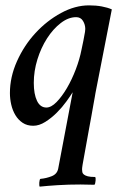

<svg xmlns="http://www.w3.org/2000/svg" viewBox="-20 -463 477 716"><path d="M297 -344Q297 -347 297.5 -349.5Q298 -352 298 -355Q298 -371 289.5 -385Q281 -399 264 -399Q235 -399 206.5 -377Q178 -355 155.5 -320Q133 -285 119.5 -241.5Q106 -198 106 -154Q106 -112 118 -87Q130 -62 153 -62Q171 -62 191 -82.5Q211 -103 229.5 -134.5Q248 -166 262.5 -204Q277 -242 284 -278Q287 -292 291 -311.5Q295 -331 297 -344ZM332 226Q321 226 305.5 225.5Q290 225 280 225Q235 225 195.5 227.5Q156 230 128 233Q127 232 126.5 227.5Q126 223 126.5 218Q127 213 128 208.5Q129 204 131 204Q153 202 173 194Q193 186 197 166L251 -119Q243 -106 227.5 -84.5Q212 -63 192 -43Q172 -23 149 -8.5Q126 6 104 6Q81 6 64.5 -5Q48 -16 37.5 -33.5Q27 -51 22 -72.5Q17 -94 17 -116Q17 -176 43.5 -235Q70 -294 112.5 -340Q155 -386 207.5 -414.5Q260 -443 312 -443Q338 -443 359.5 -439Q381 -435 397 -428L336 -116Q336 -116 334 -104Q332 -92 328.5 -73.5Q325 -55 321 -31Q317 -7 312 18Q301 77 288 151Q287 157 286.5 161.5Q286 166 286 168Q286 174 287 179Q288 184 293 188Q298 192 307.5 194.5Q317 197 334 197Q336 197 336.5 201Q337 205 336.5 210Q336 215 335 220Q334 225 332 226Z"/></svg>

Font: Vermiglione Medium
Style: Italic
Weight: 500
Italic angle: -11°
Version: Version 1.000